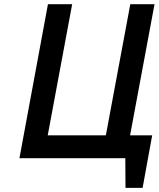

<svg xmlns="http://www.w3.org/2000/svg" viewBox="-20 -759 761 921"><path d="M73.2 0 210 -738.8H326.2L209 -109.9H487.8L605 -738.8H721.2L604 -109.9H710L664.1 142.1H582L581.1 0Z"/></svg>

Font: Involve SemiBold Oblique
Style: Italic
Weight: 600
Italic angle: -10.5°
Designer: Stefan Peev
Foundry: Context Ltd.
Version: Version 1.001